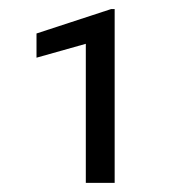

<svg xmlns="http://www.w3.org/2000/svg" viewBox="-20 -731 404 426"><path d="M234.4 -710.9V-325.2H170.4V-633.8L61 -603V-656.7L226.6 -710.9Z"/></svg>

Font: Vazirmatn UI Light
Style: Regular
Weight: 300
Designer: Saber Rastikerdar
Foundry: Saber Rastikerdar
Version: Version 33.003